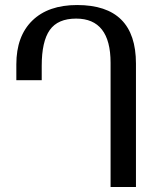

<svg xmlns="http://www.w3.org/2000/svg" viewBox="-20 -744 661 764"><path d="M521 0V-491Q521 -724 287 -724Q172 -724 108.5 -662Q45 -600 45 -488V-425H146V-482Q146 -579 178 -624.5Q210 -670 283 -670Q420 -670 420 -494V0Z"/></svg>

Font: Noto Serif Georgian
Style: Regular
Weight: 400
Designer: Monotype Design Team
Foundry: Monotype Imaging Inc.
Version: Version 1.901